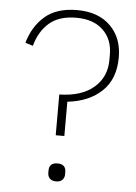

<svg xmlns="http://www.w3.org/2000/svg" viewBox="-52 -750 566 798"><g transform="rotate(5 231.0 -351.5)"><path d="M194 -184V-354Q287 -356 338 -400Q389 -444 389 -515V-538Q389 -601 349 -639.5Q309 -678 237 -678Q166 -678 125 -643Q84 -608 67 -546L35 -556Q55 -626 104 -668Q153 -710 238 -710Q326 -710 376.5 -660.5Q427 -611 427 -529Q427 -439 373.5 -388Q320 -337 230 -327V-184ZM212 7Q195 7 186 -2Q177 -11 177 -26V-35Q177 -68 212 -68Q247 -68 247 -35V-26Q247 -11 238 -2Q229 7 212 7Z"/></g></svg>

Font: IBM Plex Sans Arabic ExtraLight
Style: Regular
Weight: 200
Designer: Mike Abbink, Paul van der Laan, Pieter van Rosmalen, Wael Morcos, Khajak Apelian
Foundry: Bold Monday
Version: Version 1.1